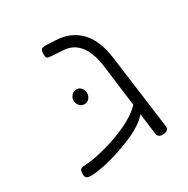

<svg xmlns="http://www.w3.org/2000/svg" viewBox="-139 -707 819 838"><g transform="rotate(-30 270.0 -287.5)"><path d="M447 9Q439 9 433 6.5Q427 4 424 -1.5Q421 -7 420 -16L375 -371Q371 -407 361.5 -435Q352 -463 337.5 -483Q323 -503 303.5 -514Q284 -525 259 -527Q237 -529 220.5 -529.5Q204 -530 197 -531Q180 -532 175.5 -536.5Q171 -541 172 -551V-566Q174 -577 179.5 -580.5Q185 -584 203 -584Q213 -583 230.5 -582.5Q248 -582 267 -580Q300 -576 327 -562Q354 -548 374.5 -524.5Q395 -501 408 -468.5Q421 -436 427 -393L477 -16Q479 -5 471 2Q463 9 447 9ZM91 8Q80 8 72.5 6.5Q65 5 61.5 -0.5Q58 -6 58 -17Q58 -35 64.5 -40Q71 -45 86 -45Q109 -46 143 -52.5Q177 -59 215 -70.5Q253 -82 291 -98Q329 -114 360 -134.5Q391 -155 410 -179L412 -124Q398 -103 370 -84Q342 -65 305 -49Q268 -33 228.5 -20.5Q189 -8 153.5 -0.5Q118 7 91 8ZM218 -277Q203 -277 193.5 -288Q184 -299 184 -315Q184 -329 194.5 -340Q205 -351 218 -351Q232 -351 242 -340.5Q252 -330 252 -315Q252 -299 242.5 -288Q233 -277 218 -277Z"/></g></svg>

Font: Fredoka SemiExpanded Light
Style: Regular
Weight: 300
Width: 6
Designer: Ben Nathan
Foundry: Milena B. Brandão, Ben Nathan
Version: Version 2.001